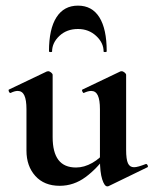

<svg xmlns="http://www.w3.org/2000/svg" viewBox="-20 -648 546 682"><path d="M192 12Q137 12 105.5 -23Q74 -58 74 -113V-260Q74 -293 66.5 -309Q59 -325 43 -325Q32 -325 18 -318Q14 -317 11.5 -323Q9 -329 12 -330L146 -394Q149 -395 151 -395Q156 -395 161.5 -390.5Q167 -386 167 -382V-161Q167 -107 187.5 -80Q208 -53 250 -53Q279 -53 308 -69.5Q337 -86 354 -111L360 -99Q326 -50 284 -19Q242 12 192 12ZM428 -382V-116Q428 -82 434.5 -68Q441 -54 456 -54Q463 -54 473.5 -57Q484 -60 497 -65Q501 -67 504 -61.5Q507 -56 504 -54L366 13Q364 14 361 14Q351 14 343 -11Q335 -36 335 -82V-260Q335 -293 327.5 -309Q320 -325 304 -325Q293 -325 278 -318Q275 -317 272.5 -323Q270 -329 273 -330L407 -394Q409 -395 412 -395Q417 -395 422.5 -390.5Q428 -386 428 -382ZM165 -465Q165 -463 159.5 -463Q154 -463 154 -466Q154 -545 180.5 -586.5Q207 -628 257 -628Q307 -628 333 -586.5Q359 -545 359 -466Q359 -463 353.5 -463Q348 -463 348 -465Q348 -496 321.5 -520.5Q295 -545 257 -545Q217 -545 191 -520.5Q165 -496 165 -465Z"/></svg>

Font: Cormorant Garamond Light
Style: Regular
Weight: 300
Designer: Christian Thalmann (Catharsis Fonts)
Foundry: Catharsis Fonts
Version: Version 4.001